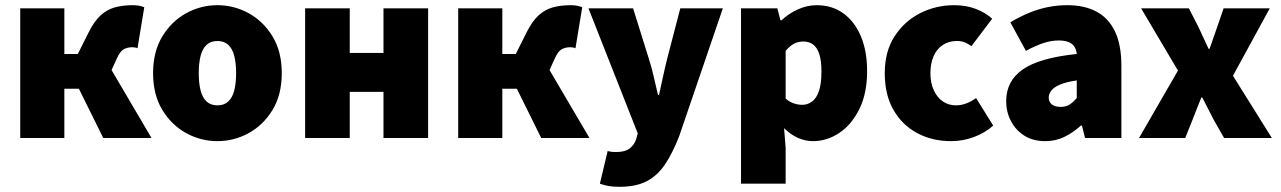

<svg xmlns="http://www.w3.org/2000/svg" viewBox="-20 -532 4936 740"><path d="M58 0V-500H228V-324H280L322 -408Q343 -450 367.5 -472.5Q392 -495 422.5 -503.5Q453 -512 492 -512Q517 -512 536 -504L510 -346Q506 -348 500.5 -349Q495 -350 490 -350Q472 -350 457.5 -342.5Q443 -335 430 -306L410 -262L564 0H378L284 -190H228V0Z M818 12Q754 12 697.5 -19Q641 -50 605.5 -108.5Q570 -167 570 -250Q570 -333 605.5 -391.5Q641 -450 697.5 -481Q754 -512 818 -512Q882 -512 938.5 -481Q995 -450 1030.5 -391.5Q1066 -333 1066 -250Q1066 -167 1030.5 -108.5Q995 -50 938.5 -19Q882 12 818 12ZM818 -126Q844 -126 860 -141Q876 -156 883 -184Q890 -212 890 -250Q890 -288 883 -316Q876 -344 860 -359Q844 -374 818 -374Q792 -374 776 -359Q760 -344 753 -316Q746 -288 746 -250Q746 -212 753 -184Q760 -156 776 -141Q792 -126 818 -126Z M1156 0V-500H1328V-328H1458V-500H1630V0H1458V-178H1328V0Z M1746 0V-500H1916V-324H1968L2010 -408Q2031 -450 2055.5 -472.5Q2080 -495 2110.5 -503.5Q2141 -512 2180 -512Q2205 -512 2224 -504L2198 -346Q2194 -348 2188.5 -349Q2183 -350 2178 -350Q2160 -350 2145.5 -342.5Q2131 -335 2118 -306L2098 -262L2252 0H2066L1972 -190H1916V0Z M2368 188Q2343 188 2326 185Q2309 182 2292 176L2322 50Q2334 53 2340.5 53.5Q2347 54 2354 54Q2389 54 2407 40Q2425 26 2432 4L2438 -18L2248 -500H2420L2480 -308Q2491 -274 2499 -239Q2507 -204 2516 -166H2520Q2528 -202 2535.5 -237Q2543 -272 2552 -308L2602 -500H2766L2598 -8Q2572 59 2542.5 102.5Q2513 146 2471.5 167Q2430 188 2368 188Z M2836 176V-500H2976L2988 -454H2992Q3020 -480 3055.5 -496Q3091 -512 3128 -512Q3187 -512 3230.5 -480.5Q3274 -449 3298 -392Q3322 -335 3322 -258Q3322 -172 3292 -111.5Q3262 -51 3214.5 -19.5Q3167 12 3114 12Q3083 12 3054.5 -1Q3026 -14 3002 -38L3008 38V176ZM3072 -128Q3092 -128 3109 -140Q3126 -152 3136 -180Q3146 -208 3146 -256Q3146 -297 3138 -322.5Q3130 -348 3114.5 -360Q3099 -372 3076 -372Q3057 -372 3041 -364Q3025 -356 3008 -336V-152Q3023 -139 3039.5 -133.5Q3056 -128 3072 -128Z M3646 12Q3573 12 3515 -19Q3457 -50 3423.5 -108.5Q3390 -167 3390 -250Q3390 -333 3427.5 -391.5Q3465 -450 3526 -481Q3587 -512 3658 -512Q3703 -512 3740 -498Q3777 -484 3804 -460L3724 -354Q3712 -363 3699 -368.5Q3686 -374 3668 -374Q3637 -374 3614 -359Q3591 -344 3578.5 -316Q3566 -288 3566 -250Q3566 -212 3579 -184Q3592 -156 3614 -141Q3636 -126 3664 -126Q3685 -126 3704.5 -133.5Q3724 -141 3742 -154L3808 -48Q3777 -20 3734 -4Q3691 12 3646 12Z M4008 12Q3961 12 3927.5 -9.5Q3894 -31 3876 -66Q3858 -101 3858 -142Q3858 -220 3922 -264.5Q3986 -309 4130 -324Q4128 -342 4120 -353.5Q4112 -365 4097 -370.5Q4082 -376 4060 -376Q4033 -376 4003 -366.5Q3973 -357 3934 -336L3874 -446Q3909 -467 3945 -482Q3981 -497 4018 -504.5Q4055 -512 4094 -512Q4159 -512 4205.5 -487.5Q4252 -463 4277 -411.5Q4302 -360 4302 -278V0H4162L4150 -48H4146Q4116 -21 4082.5 -4.5Q4049 12 4008 12ZM4068 -120Q4089 -120 4103 -129.5Q4117 -139 4130 -154V-222Q4089 -216 4065.5 -206Q4042 -196 4032 -183Q4022 -170 4022 -156Q4022 -139 4034 -129.5Q4046 -120 4068 -120Z M4370 0 4520 -260 4378 -500H4562L4598 -430Q4608 -409 4618 -387Q4628 -365 4638 -344H4642Q4649 -365 4657 -387Q4665 -409 4672 -430L4696 -500H4874L4732 -240L4882 0H4698L4658 -70Q4647 -91 4636 -113Q4625 -135 4614 -156H4610Q4602 -135 4593 -113.5Q4584 -92 4576 -70L4548 0Z"/></svg>

Font: Source Sans 3 Black
Style: Regular
Weight: 900
Designer: Paul D. Hunt
Foundry: Adobe
Version: Version 3.046;hotconv 1.0.118;makeotfexe 2.5.65603